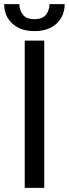

<svg xmlns="http://www.w3.org/2000/svg" viewBox="-30 -907 332 927"><path d="M183.6 -710.9V0H89.4V-710.9ZM209 -887.2H282.2Q282.2 -829.6 243.2 -793.2Q204.1 -756.8 136.7 -756.8Q68.8 -756.8 29.5 -793.2Q-9.8 -829.6 -9.8 -887.2H63.5Q63.5 -858.4 80.1 -836.4Q96.7 -814.5 136.7 -814.5Q175.8 -814.5 192.4 -836.4Q209 -858.4 209 -887.2Z"/></svg>

Font: Vazirmatn RD UI
Style: Regular
Weight: 400
Designer: Saber Rastikerdar
Foundry: Saber Rastikerdar
Version: Version 33.003